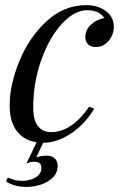

<svg xmlns="http://www.w3.org/2000/svg" viewBox="-20 -548 472 756"><path d="M428.2 -442.9Q428.2 -423.3 419.4 -404.8Q410.6 -386.2 394.3 -374.5Q377.9 -362.8 356.9 -362.8Q336.9 -362.8 326.4 -374Q315.9 -385.3 315.9 -401.9Q315.9 -430.2 338.1 -450.9Q360.4 -471.7 391.1 -477.1Q369.6 -507.8 323.2 -507.8Q272.9 -507.8 223.4 -453.9Q173.8 -399.9 142.3 -311Q110.8 -222.2 110.8 -124Q110.8 -75.2 129.4 -51.5Q147.9 -27.8 181.2 -27.8Q262.2 -27.8 331.1 -127.9L351.1 -120.1Q330.6 -85 299.3 -54.4Q268.1 -23.9 229.2 -4.9Q190.4 14.2 149.9 14.2L123 71.8Q141.6 64.9 164.1 64.9Q184.1 64.9 195.6 75.7Q207 86.4 207 105Q207 132.3 188 151.1Q168.9 169.9 140.4 179Q111.8 188 84 188Q58.1 188 36.4 181.4Q14.6 174.8 3.9 166L10.7 150.9Q25.4 157.2 37.6 160.6Q49.8 164.1 70.8 164.1Q84 164.1 100.8 159.2Q117.7 154.3 130.4 142.8Q143.1 131.3 143.1 112.8Q143.1 88.9 114.7 88.9Q98.6 88.9 84 96.2L124 12.2Q74.2 4.9 46.1 -32Q18.1 -68.8 18.1 -132.8Q18.1 -213.9 56.2 -307.1Q94.2 -400.4 163.1 -464.1Q231.9 -527.8 319.8 -527.8Q349.6 -527.8 374.3 -517.6Q398.9 -507.3 413.6 -488Q428.2 -468.8 428.2 -442.9Z"/></svg>

Font: TypoPRO Playfair Display
Style: Italic
Weight: 400
Italic angle: -14°
Designer: Claus Eggers Sørensen
Foundry: Claus Eggers Sørensen
Version: Version 1.004;PS 001.004;hotconv 1.0.70;makeotf.lib2.5.58329